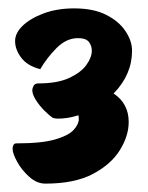

<svg xmlns="http://www.w3.org/2000/svg" viewBox="-20 -740 353 458"><path d="M88 -302Q68 -302 50 -318Q32 -334 21 -354Q10 -374 10 -385Q10 -390 12 -394Q14 -398 19 -398Q80 -398 112 -407.5Q144 -417 156 -430.5Q168 -444 168 -456Q168 -461 167 -465Q142 -457 118 -457Q115 -457 111.5 -457.5Q108 -458 106 -459Q98 -464 86 -476Q74 -488 65.5 -501.5Q57 -515 57 -525Q57 -529 60 -535Q63 -541 71 -541Q117 -541 145 -554Q173 -567 186 -585Q199 -603 199 -619Q199 -631 192 -640Q185 -649 166 -649Q138 -649 114.5 -625Q91 -601 76 -575Q45 -583 30.5 -602.5Q16 -622 16 -642Q16 -661 34 -678.5Q52 -696 84 -708Q116 -720 157 -720Q203 -720 233.5 -704.5Q264 -689 279.5 -665.5Q295 -642 295 -619Q295 -562 251 -517Q287 -493 287 -449Q287 -416 266 -382Q245 -348 201.5 -325Q158 -302 88 -302Z"/></svg>

Font: Protest Riot
Style: Regular
Weight: 400
Designer: Octavio Pardo
Foundry: Ashler Design
Version: Version 2.005; ttfautohint (v1.8.4.7-5d5b)